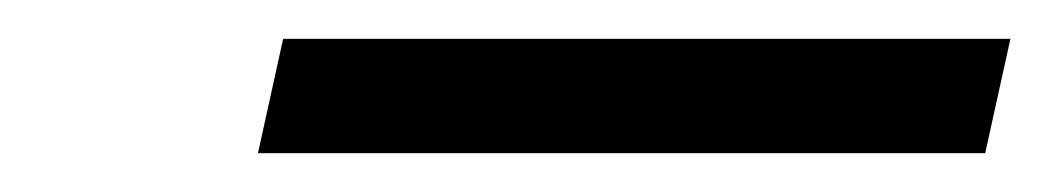

<svg xmlns="http://www.w3.org/2000/svg" viewBox="-20 -839 541 99"><path d="M113 -760 126 -819H501L488 -760Z"/></svg>

Font: Noto Serif ExtraCondensed Medium
Style: Italic
Weight: 500
Width: 2
Italic angle: -12°
Designer: Monotype Design Team
Foundry: Monotype Imaging Inc.
Version: Version 2.013; ttfautohint (v1.8.4.7-5d5b)